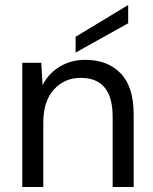

<svg xmlns="http://www.w3.org/2000/svg" viewBox="-20 -747 612 767"><path d="M69 0V-496H145L150 -407Q174 -454 219 -481Q264 -508 321 -508Q409 -508 461.5 -454.5Q514 -401 514 -290V0H430V-281Q430 -436 302 -436Q238 -436 195.5 -389.5Q153 -343 153 -257V0ZM282 -537V-600L492 -727V-654Z"/></svg>

Font: DeepMind Sans
Style: Regular
Weight: 400
Designer: Jonny Pinhorn / Modifications: Colophon Foundry
Foundry: Colophon Foundry
Version: Version 1.002; ttfautohint (v1.8.2)